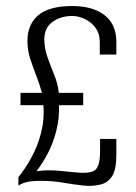

<svg xmlns="http://www.w3.org/2000/svg" viewBox="-20 -616 451 637"><path d="M41 0V-28Q63 -55 84 -93Q105 -131 116.5 -176.5Q128 -222 124 -267H48V-308H119Q112 -335 101 -363Q90 -391 80.5 -420.5Q71 -450 71 -480Q71 -535 107 -565.5Q143 -596 220 -596Q288 -596 327 -565.5Q366 -535 366 -477V-435H311V-477Q311 -504 297.5 -523Q284 -542 262.5 -552.5Q241 -563 219 -563Q182 -563 154.5 -543.5Q127 -524 127 -485Q127 -456 137.5 -426.5Q148 -397 160 -367.5Q172 -338 175 -308H256V-267H176Q177 -223 167 -183Q157 -143 139.5 -109Q122 -75 101 -48Q125 -51 142.5 -51Q160 -51 180.5 -49Q201 -47 232 -44Q283 -39 297.5 -53.5Q312 -68 312 -114V-155H366V-103Q366 -53 352 -31.5Q338 -10 314 -4Q287 3 255.5 -0.5Q224 -4 189 -10Q154 -16 117 -16Q84 -16 67 -11.5Q50 -7 41 0Z"/></svg>

Font: Alumni Sans
Style: Regular
Weight: 400
Designer: Robert E. Leuschke
Foundry: Robert E. Leuschke
Version: Version 1.018